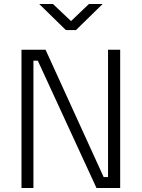

<svg xmlns="http://www.w3.org/2000/svg" viewBox="-20 -945 712 965"><path d="M88 -695H209L501 -55H523V-695H584V0H465L170 -640H148V0H88ZM177 -925H246L337 -839L427 -925H496L362 -794H311Z"/></svg>

Font: Cairo Light
Style: Regular
Weight: 300
Designer: Mohamed Gaber, Accademia di Belle Arti di Urbino and others
Foundry: Kief Type Foundry, Accademia di Belle Arti di Urbino and others
Version: Version 3.011